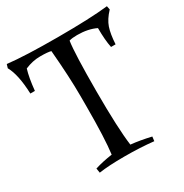

<svg xmlns="http://www.w3.org/2000/svg" viewBox="-170 -785 875 915"><g transform="rotate(-30 267.5 -327.0)"><path d="M352 -614Q325 -614 308 -609Q298 -541 298 -336Q298 -131 311 -35Q361 -30 421 -16L418 8Q344 0 257.5 0Q171 0 118 8L114 -17Q159 -31 210 -38Q221 -120 221 -296V-355Q221 -458 208 -609Q191 -614 149 -614Q107 -614 65 -596Q52 -554 45 -484H20Q16 -591 -13 -642L-7 -662Q89 -651 268.5 -651Q448 -651 544 -662L548 -642Q515 -607 503.5 -573Q492 -539 489 -484H464Q455 -527 455 -593Q412 -614 352 -614Z"/></g></svg>

Font: Almendra
Style: Regular
Weight: 400
Designer: Ana Sanfelippo
Foundry: Ana Sanfelippo
Version: Version 1.004